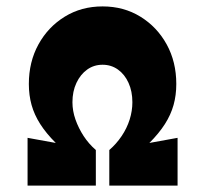

<svg xmlns="http://www.w3.org/2000/svg" viewBox="-20 -579 640 599"><path d="M66 0V-149L154 -133Q124 -163 105.5 -192Q87 -221 78.5 -251.5Q70 -282 70 -317Q70 -386 100 -440.5Q130 -495 182 -527Q234 -559 300 -559Q366 -559 418 -527Q470 -495 500 -440.5Q530 -386 530 -317Q530 -282 521.5 -251.5Q513 -221 494.5 -192Q476 -163 446 -133L534 -149V0H321V-111Q343 -130 359.5 -154.5Q376 -179 384.5 -206Q393 -233 393 -260Q393 -294 381 -320.5Q369 -347 348 -362Q327 -377 300 -377Q273 -377 252 -362Q231 -347 218.5 -320.5Q206 -294 206 -260Q206 -233 215.5 -206Q225 -179 241 -154.5Q257 -130 279 -111V0Z"/></svg>

Font: Jost ExtraBold
Style: Regular
Weight: 800
Version: Version 3.710